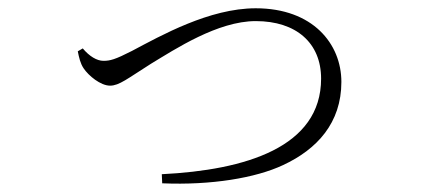

<svg xmlns="http://www.w3.org/2000/svg" viewBox="-20 -460 1040 464"><path d="M371 -39 372 -17C491 -12 598 -30 664 -61C746 -99 805 -163 805 -262C805 -354 736 -440 598 -440C486 -440 369 -374 299 -337C258 -316 246 -313 230 -313C214 -313 196 -324 180 -343L168 -336C171 -321 174 -307 182 -295C194 -277 223 -253 246 -253C268 -253 288 -270 345 -306C403 -341 506 -409 598 -409C696 -409 756 -356 756 -270C756 -104 573 -49 371 -39Z"/></svg>

Font: Source Han Serif TW VF
Style: Regular
Weight: 250
Designer: Ryoko NISHIZUKA 西塚涼子 (kana & ideographs); Frank Grießhammer (Latin, Greek & Cyrillic); Wenlong ZHANG 张文龙 (bopomofo); San
Foundry: Adobe
Version: Version 2.002;hotconv 1.1.0;makeotfexe 2.6.0